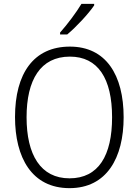

<svg xmlns="http://www.w3.org/2000/svg" viewBox="-20 -967 721 997"><path d="M469 -939V-947H403C376 -902 331 -842 292 -798V-788H329C376 -827 440 -896 469 -939ZM622 -358C622 -578 530 -725 343 -725C155 -725 58 -586 58 -359C58 -149 145 10 341 10C534 10 622 -147 622 -358ZM118 -358C118 -552 190 -673 343 -673C489 -673 562 -559 562 -358C562 -160 492 -41 341 -41C191 -41 118 -163 118 -358Z"/></svg>

Font: Noto Sans Armenian SemiCondensed Light
Style: Regular
Weight: 300
Width: 4
Designer: Monotype Design Team
Foundry: Monotype Imaging Inc.
Version: Version 2.008